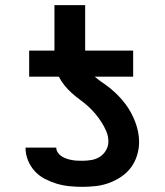

<svg xmlns="http://www.w3.org/2000/svg" viewBox="-20 -716 640 744"><path d="M299 8Q274 8 249 5.5Q224 3 200.5 -4Q177 -11 154.5 -22.5Q132 -34 115 -52.5Q98 -71 88.5 -94.5Q79 -118 79 -142V-144H198Q198 -134 204 -125Q210 -116 218.5 -110.5Q227 -105 237 -101.5Q247 -98 257.5 -96Q268 -94 278 -93.5Q288 -93 299 -93Q317 -93 334.5 -96Q352 -99 367 -108.5Q382 -118 391 -134Q400 -150 400 -167Q400 -188 392 -207Q384 -226 373 -243Q362 -260 349 -275.5Q336 -291 321 -304.5Q306 -318 289.5 -330Q273 -342 258 -355.5Q243 -369 230 -385Q217 -401 208 -419H93V-520H191V-696H310V-520H496V-419H347Q362 -406 378.5 -395Q395 -384 410.5 -371Q426 -358 440 -343.5Q454 -329 466 -313Q478 -297 487.5 -279.5Q497 -262 504 -243.5Q511 -225 515 -205.5Q519 -186 519 -166Q519 -139 511 -113.5Q503 -88 487.5 -67Q472 -46 449.5 -31Q427 -16 402.5 -7Q378 2 351.5 5Q325 8 299 8Z"/></svg>

Font: R Plex Mono
Style: Bold
Weight: 700
Monospace: yes
Designer: Belleve Invis
Foundry: Belleve Invis
Version: Version 31.8.0